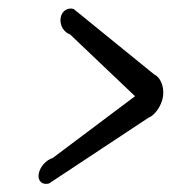

<svg xmlns="http://www.w3.org/2000/svg" viewBox="-20 -589 409 457"><path d="M368.1 -360C371.3 -382.8 361.5 -405.5 347.3 -411.6C347.2 -411.8 155.3 -567.6 155.3 -567.6C141.1 -572 126.6 -562.8 124.2 -545.7C121.8 -528.7 132.4 -511.6 146.8 -507.1L301.4 -360L105.4 -212.9C89.8 -208.4 74.4 -191.3 72 -174.3C69.6 -157.2 81.5 -148 96.9 -152.4C96.9 -152.4 332.7 -308.2 332.8 -308.4C348.7 -314.5 364.9 -337.2 368.1 -360Z"/></svg>

Font: Hi.
Style: Tall Oblique
Weight: 400
Designer: Mew Too, Robert Jablonski
Foundry: Cannot Into Space Fonts
Version: Version 1.996